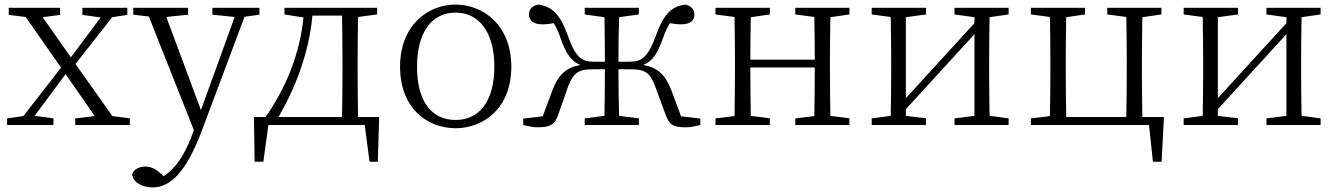

<svg xmlns="http://www.w3.org/2000/svg" viewBox="-20 -545 5826 837"><path d="M470 -39 309 -266 469 -470 535 -480V-511H339V-480L419 -469L289 -295L166 -470L242 -480V-511H18V-480L92 -471L246 -250L82 -39L11 -29V0H213V-29L131 -40L266 -222L393 -39L308 -29V0H546V-29Z M1111 -511H906V-481L1003 -471L856 -65L705 -471L800 -481V-511H561V-481L629 -473L825 22L813 55C784 130 745 191 693 223L684 214C659 192 639 181 614 181C588 181 563 192 556 216C560 251 602 272 646 272C724 272 793 201 857 32L1046 -472L1111 -481Z M1194 -35C1267 -160 1327 -314 1342 -477H1471C1472 -422 1473 -339 1473 -284V-227C1473 -172 1472 -90 1471 -35ZM1541 -35C1540 -90 1539 -172 1539 -227V-284C1539 -337 1540 -416 1541 -471L1624 -482V-511H1220V-482L1303 -469C1286 -301 1222 -156 1138 -35H1087L1090 160H1128L1150 0H1570L1591 160H1627L1633 -35Z M1966 14C2087 14 2209 -72 2209 -254C2209 -435 2087 -525 1966 -525C1845 -525 1724 -435 1724 -254C1724 -72 1844 14 1966 14ZM1966 -22C1861 -22 1798 -104 1798 -254C1798 -403 1861 -490 1966 -490C2070 -490 2135 -403 2135 -254C2135 -104 2070 -22 1966 -22Z M2949 -38 2908 -148C2880 -221 2847 -250 2784 -262C2824 -277 2846 -311 2870 -378C2880 -408 2890 -428 2901 -444C2916 -441 2930 -439 2950 -439C2989 -439 3007 -455 3007 -481C3007 -504 2994 -519 2968 -525C2908 -518 2873 -484 2840 -391C2805 -297 2779 -276 2725 -276H2676C2676 -339 2677 -416 2679 -470L2765 -482V-511H2529V-482L2615 -470C2616 -417 2617 -339 2617 -276H2568C2514 -276 2488 -297 2455 -391C2421 -484 2386 -518 2325 -525C2299 -519 2286 -504 2286 -482C2287 -455 2305 -439 2344 -439C2364 -439 2378 -441 2394 -444C2404 -428 2414 -408 2424 -378C2447 -311 2471 -277 2510 -262C2448 -250 2414 -221 2387 -148L2346 -38L2261 -28V0C2282 5 2305 10 2323 10C2379 10 2398 -2 2413 -44L2457 -169C2481 -231 2505 -243 2566 -243H2617C2617 -173 2616 -94 2615 -40L2529 -29V0H2765V-29L2679 -40C2677 -95 2676 -174 2676 -243H2727C2789 -243 2813 -231 2836 -169L2882 -44C2897 -2 2914 10 2971 10C2989 10 3012 5 3033 0V-28Z M3683 -482V-511H3447V-482L3530 -471C3531 -417 3532 -341 3532 -285H3251C3251 -341 3252 -417 3253 -470L3336 -482V-511H3099V-482L3182 -471C3183 -416 3184 -337 3184 -284V-227C3184 -174 3183 -95 3182 -39L3099 -29V0H3336V-29L3253 -40C3252 -95 3251 -176 3251 -251H3532C3532 -176 3531 -95 3530 -39L3447 -29V0H3683V-29L3600 -40C3599 -95 3598 -174 3598 -227V-284C3598 -337 3599 -415 3600 -470Z M4377 -482V-511H4141V-482L4228 -470V-444L3929 -117V-470L4017 -482V-511H3780V-482L3863 -471C3864 -416 3865 -337 3865 -284V-227C3865 -174 3864 -95 3863 -40L3780 -29V0H4017V-29L3929 -40V-69L4228 -396V-40L4141 -29V0H4377V-29L4294 -40C4293 -95 4292 -174 4292 -227V-284C4292 -337 4293 -415 4294 -470Z M4960 -35C4959 -90 4958 -172 4958 -227V-284C4958 -337 4959 -415 4960 -470L5043 -482V-511H4807V-482L4890 -471C4891 -416 4892 -337 4892 -284V-227C4892 -172 4891 -90 4890 -35H4628C4627 -90 4626 -172 4626 -227V-284C4626 -337 4627 -415 4628 -470L4710 -482V-511H4474V-482L4557 -471C4558 -416 4559 -337 4559 -284V-227C4559 -174 4558 -95 4557 -39L4474 -29V0H4989L5006 160H5044L5054 -35Z M5737 -482V-511H5501V-482L5588 -470V-444L5289 -117V-470L5377 -482V-511H5140V-482L5223 -471C5224 -416 5225 -337 5225 -284V-227C5225 -174 5224 -95 5223 -40L5140 -29V0H5377V-29L5289 -40V-69L5588 -396V-40L5501 -29V0H5737V-29L5654 -40C5653 -95 5652 -174 5652 -227V-284C5652 -337 5653 -415 5654 -470Z"/></svg>

Font: Noto Serif CJK JP Light
Style: Regular
Weight: 300
Designer: Ryoko NISHIZUKA 西塚涼子 (kana & ideographs); Frank Grießhammer (Latin, Greek & Cyrillic); Wenlong ZHANG 张文龙 (bopomofo); San
Foundry: Adobe Systems Incorporated
Version: Version 1.001;PS 1.001;hotconv 16.6.54;makeotf.lib2.5.65590